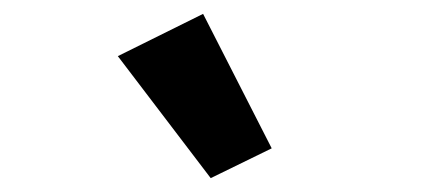

<svg xmlns="http://www.w3.org/2000/svg" viewBox="-20 -836 640 277"><path d="M284 -579 150 -755 273 -816 372 -622Z"/></svg>

Font: IBM Plex Sans
Style: Bold
Weight: 700
Designer: Mike Abbink, Paul van der Laan, Pieter van Rosmalen
Foundry: Bold Monday
Version: Version 3.201